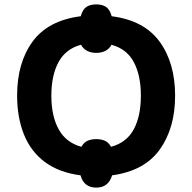

<svg xmlns="http://www.w3.org/2000/svg" viewBox="-20 -794 876 875"><path d="M419 61Q362 61 347 5Q248 -8 184 -56Q120 -104 89 -181.5Q58 -259 58 -359Q58 -508 128.5 -604.5Q199 -701 348 -720Q357 -752 374.5 -763Q392 -774 419 -774Q445 -774 462.5 -763Q480 -752 489 -720Q637 -701 707.5 -604Q778 -507 778 -358Q778 -210 708 -112.5Q638 -15 491 5Q474 61 419 61ZM351 -125Q362 -145 379 -152.5Q396 -160 419 -160Q441 -160 458 -152.5Q475 -145 486 -125Q557 -144 589.5 -204.5Q622 -265 622 -358Q622 -450 590 -510.5Q558 -571 488 -590Q478 -571 460 -562Q442 -553 419 -553Q370 -553 349 -590Q279 -571 246.5 -510.5Q214 -450 214 -358Q214 -265 247.5 -204.5Q281 -144 351 -125Z"/></svg>

Font: RS Noto Sans
Style: Bold
Weight: 700
Designer: Monotype Design Team
Foundry: Monotype Imaging Inc.
Version: Version 3.10